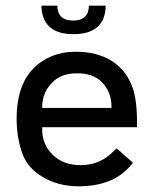

<svg xmlns="http://www.w3.org/2000/svg" viewBox="-20 -655 552 682"><path d="M183.6 -634.8Q184.6 -582 239.7 -582Q294.9 -582 295.9 -634.8H355.5Q353.5 -534.2 241.7 -533.7Q129.9 -533.2 127 -634.8ZM129.9 -271.5H376V-275.4Q376 -328.1 342.8 -362.3Q310.5 -395.5 252.9 -394.5Q196.3 -394.5 165 -361.3Q129.9 -325.2 129.9 -275.4ZM129.9 -203.1V-193.4Q129.9 -142.6 167 -105.5Q204.1 -68.4 266.6 -68.4Q336.9 -68.4 385.7 -120.1L394.5 -127.9Q437.5 -89.8 452.1 -77.1L447.3 -71.3Q385.7 6.8 258.8 6.8Q187.5 6.8 131.8 -26.4Q76.2 -58.6 57.6 -114.3Q39.1 -169.9 39.1 -233.4Q39.1 -378.9 129.9 -437.5Q180.7 -471.7 252.9 -471.2Q325.2 -470.7 377 -438.5Q428.7 -406.2 451.2 -342.8Q467.8 -296.9 466.8 -203.1Z"/></svg>

Font: BF_TEXT
Style: Regular
Weight: 400
Foundry: EA DICE
Version: Version 1.404